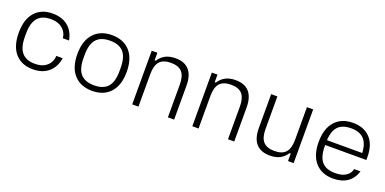

<svg xmlns="http://www.w3.org/2000/svg" viewBox="-13 -1164 3600 1795"><g transform="rotate(20 1787.5 -267.0)"><path d="M297 10Q185 10 121.5 -61.5Q58 -133 58 -267Q58 -401 121.5 -472.5Q185 -544 297 -544Q389 -544 448.5 -496.5Q508 -449 525 -359H462Q462 -387 445 -417Q428 -447 392 -468Q356 -489 297 -489Q211 -489 168 -439Q125 -389 125 -284V-250Q125 -145 168 -95Q211 -45 297 -45Q356 -45 392 -66Q428 -87 445 -119Q462 -151 462 -183H526Q511 -90 451 -40Q391 10 297 10Z M887 10Q772 10 706.5 -62Q641 -134 641 -267Q641 -400 706.5 -472Q772 -544 887 -544Q1002 -544 1067 -472Q1132 -400 1132 -267Q1132 -134 1067 -62Q1002 10 887 10ZM887 -45Q979 -45 1022.5 -95Q1066 -145 1066 -251V-283Q1066 -389 1022.5 -439Q979 -489 887 -489Q796 -489 752 -439Q708 -389 708 -283V-251Q708 -145 752 -95Q796 -45 887 -45Z M1284 0V-534H1340V-459H1351Q1378 -501 1419 -522.5Q1460 -544 1519 -544Q1609 -544 1655 -492Q1701 -440 1701 -337V0H1639V-324Q1639 -410 1604 -449.5Q1569 -489 1493 -489Q1417 -489 1381.5 -449.5Q1346 -410 1346 -324V0Z M1882 0V-534H1938V-459H1949Q1976 -501 2017 -522.5Q2058 -544 2117 -544Q2207 -544 2253 -492Q2299 -440 2299 -337V0H2237V-324Q2237 -410 2202 -449.5Q2167 -489 2091 -489Q2015 -489 1979.5 -449.5Q1944 -410 1944 -324V0Z M2655 10Q2565 10 2518.5 -42Q2472 -94 2472 -197V-534H2534V-210Q2534 -124 2569.5 -84.5Q2605 -45 2681 -45Q2758 -45 2793 -84.5Q2828 -124 2828 -210V-534H2890V0H2834V-75H2823Q2796 -33 2755 -11.5Q2714 10 2655 10Z M3285 10Q3171 10 3106.5 -62Q3042 -134 3042 -267Q3042 -400 3106.5 -472Q3171 -544 3285 -544Q3395 -544 3457 -477.5Q3519 -411 3519 -287V-260H3086V-308H3489L3461 -271V-284Q3461 -390 3418 -440Q3375 -490 3285 -490Q3194 -490 3151.5 -440Q3109 -390 3109 -284V-251Q3109 -145 3151.5 -95Q3194 -45 3285 -45Q3345 -45 3379 -63.5Q3413 -82 3426.5 -105Q3440 -128 3440 -141H3504Q3481 -67 3425 -28.5Q3369 10 3285 10Z"/></g></svg>

Font: Mozilla Text ExtraLight
Style: Regular
Weight: 200
Designer: Studio DRAMA
Foundry: Studio DRAMA
Version: Version 1.000